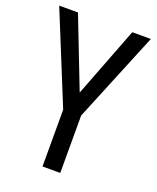

<svg xmlns="http://www.w3.org/2000/svg" viewBox="-134 -845 713 874"><g transform="rotate(20 222.0 -408.0)"><path d="M223 -425 354 -765H444L265 -329V-51H179V-326L0 -765H91Z"/></g></svg>

Font: Noto Sans Tamil UI Condensed
Style: Regular
Weight: 400
Width: 3
Designer: Jelle Bosma - Monotype Design Team
Foundry: Monotype Imaging Inc.
Version: Version 2.004; ttfautohint (v1.8.4.7-5d5b)